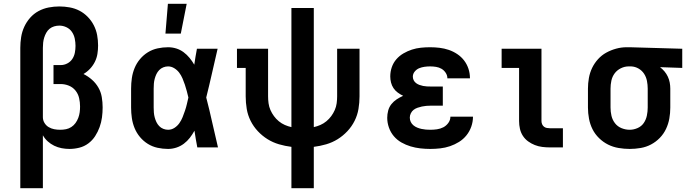

<svg xmlns="http://www.w3.org/2000/svg" viewBox="-20 -777 3640 1012"><path d="M87 215V-525Q87 -553 91.5 -581.5Q96 -610 108 -636Q120 -662 139 -683.5Q158 -705 183 -718.5Q208 -732 236 -737.5Q264 -743 293 -743Q320 -743 347.5 -738Q375 -733 399 -720.5Q423 -708 442.5 -688Q462 -668 474.5 -643.5Q487 -619 492 -592Q497 -565 497 -537Q497 -515 493.5 -493Q490 -471 480 -451Q470 -431 454.5 -414.5Q439 -398 420 -387Q444 -375 464.5 -357Q485 -339 498.5 -315.5Q512 -292 516.5 -265Q521 -238 521 -211Q521 -184 517.5 -158Q514 -132 505 -107Q496 -82 481.5 -59.5Q467 -37 445.5 -21Q424 -5 398 1.5Q372 8 346 8Q325 8 304.5 4Q284 0 265.5 -9Q247 -18 231.5 -32Q216 -46 206 -64V215ZM297 -93Q313 -93 328 -96Q343 -99 356 -107.5Q369 -116 378 -128.5Q387 -141 392.5 -155.5Q398 -170 400 -185Q402 -200 402 -216Q402 -238 397 -260Q392 -282 378 -299.5Q364 -317 343 -325.5Q322 -334 300 -334H262V-434H300Q318 -434 334.5 -442.5Q351 -451 361 -466Q371 -481 374.5 -499Q378 -517 378 -535Q378 -554 374 -573.5Q370 -593 359 -609Q348 -625 330 -633.5Q312 -642 293 -642Q279 -642 265.5 -638Q252 -634 241.5 -625.5Q231 -617 224 -604.5Q217 -592 213 -579Q209 -566 207.5 -552.5Q206 -539 206 -525V-159Q206 -143 214.5 -129Q223 -115 236.5 -107Q250 -99 265.5 -96Q281 -93 297 -93Z M866 8Q838 8 810.5 2Q783 -4 759.5 -18.5Q736 -33 718 -54.5Q700 -76 689.5 -101.5Q679 -127 675 -154.5Q671 -182 671 -210V-310Q671 -338 675 -365.5Q679 -393 689.5 -418.5Q700 -444 718 -465.5Q736 -487 759.5 -501.5Q783 -516 810.5 -522Q838 -528 866 -528Q888 -528 909 -521.5Q930 -515 947.5 -502Q965 -489 979 -472Q993 -455 1004 -436Q1007 -457 1010.5 -478Q1014 -499 1018 -520H1127Q1112 -456 1097.5 -391.5Q1083 -327 1067 -263Q1084 -198 1098.5 -132Q1113 -66 1129 0H1020Q1016 -22 1012 -44Q1008 -66 1005 -88Q994 -68 980.5 -50.5Q967 -33 949 -19.5Q931 -6 909.5 1Q888 8 866 8ZM866 -93Q884 -93 899.5 -103Q915 -113 925.5 -128Q936 -143 942.5 -159.5Q949 -176 955 -193.5Q961 -211 965 -228.5Q969 -246 973 -263Q969 -280 964.5 -297Q960 -314 954.5 -330.5Q949 -347 942 -363.5Q935 -380 924.5 -394Q914 -408 898.5 -417.5Q883 -427 866 -427Q853 -427 840.5 -422Q828 -417 819 -407.5Q810 -398 804.5 -386.5Q799 -375 795.5 -362Q792 -349 791 -336Q790 -323 790 -310V-210Q790 -197 791 -184Q792 -171 795.5 -158Q799 -145 804.5 -133.5Q810 -122 819 -112.5Q828 -103 840.5 -98Q853 -93 866 -93ZM852 -600 865 -757H964L933 -600Z M1516 215V-3Q1483 -7 1450.5 -16.5Q1418 -26 1390 -43.5Q1362 -61 1339 -85.5Q1316 -110 1301 -140Q1286 -170 1280.5 -203Q1275 -236 1275 -269V-419H1229V-520H1393V-269Q1393 -251 1395.5 -232.5Q1398 -214 1405.5 -197Q1413 -180 1424 -165Q1435 -150 1449.5 -138Q1464 -126 1481 -118.5Q1498 -111 1516 -107V-735H1634V-107Q1652 -111 1669 -118.5Q1686 -126 1700.5 -138Q1715 -150 1726 -165Q1737 -180 1744.5 -197Q1752 -214 1754.5 -232.5Q1757 -251 1757 -269V-520H1875V-269Q1875 -236 1869.5 -203Q1864 -170 1849 -140Q1834 -110 1811 -85.5Q1788 -61 1760 -43.5Q1732 -26 1699.5 -16.5Q1667 -7 1634 -3V215Z M2248 8Q2221 8 2195 5Q2169 2 2144 -5.5Q2119 -13 2096 -26Q2073 -39 2056 -59Q2039 -79 2030 -104.5Q2021 -130 2021 -156Q2021 -175 2026 -194Q2031 -213 2043 -228Q2055 -243 2071 -253.5Q2087 -264 2105 -272Q2090 -279 2076.5 -289Q2063 -299 2054 -312.5Q2045 -326 2041 -342Q2037 -358 2037 -374Q2037 -399 2045 -422.5Q2053 -446 2069 -464.5Q2085 -483 2106.5 -495.5Q2128 -508 2151 -515.5Q2174 -523 2198.5 -525.5Q2223 -528 2247 -528Q2272 -528 2297 -525Q2322 -522 2345.5 -514Q2369 -506 2390 -492Q2411 -478 2426 -458.5Q2441 -439 2449 -415Q2457 -391 2457 -366V-364H2338V-365Q2338 -380 2329 -393.5Q2320 -407 2307 -414.5Q2294 -422 2278.5 -424.5Q2263 -427 2247 -427Q2233 -427 2218 -425Q2203 -423 2189.5 -417.5Q2176 -412 2166 -400Q2156 -388 2156 -373Q2156 -363 2160.5 -354Q2165 -345 2173 -339Q2181 -333 2190.5 -329.5Q2200 -326 2210 -324Q2220 -322 2230 -321.5Q2240 -321 2250 -321H2314V-220H2250Q2238 -220 2226.5 -219Q2215 -218 2203.5 -215.5Q2192 -213 2180.5 -209Q2169 -205 2160 -198Q2151 -191 2145.5 -180Q2140 -169 2140 -157Q2140 -145 2145 -134.5Q2150 -124 2159 -116.5Q2168 -109 2179 -104.5Q2190 -100 2201.5 -97.5Q2213 -95 2224.5 -94Q2236 -93 2248 -93Q2265 -93 2283 -95.5Q2301 -98 2316.5 -106Q2332 -114 2343 -129Q2354 -144 2354 -162H2473Q2473 -135 2464 -109.5Q2455 -84 2438.5 -63.5Q2422 -43 2399.5 -29Q2377 -15 2352 -6.5Q2327 2 2300.5 5Q2274 8 2248 8Z M2879 0Q2859 0 2838.5 -2.5Q2818 -5 2799 -12.5Q2780 -20 2763.5 -32Q2747 -44 2736 -61Q2725 -78 2720.5 -98Q2716 -118 2716 -139V-419H2624V-520H2834V-139Q2834 -130 2837.5 -122Q2841 -114 2847.5 -109Q2854 -104 2862.5 -102.5Q2871 -101 2879 -101H2947V0Z M3299 8Q3270 8 3240.5 3Q3211 -2 3185 -15Q3159 -28 3137.5 -49Q3116 -70 3103 -96Q3090 -122 3084.5 -151.5Q3079 -181 3079 -210V-310Q3079 -338 3084 -366Q3089 -394 3101 -419Q3113 -444 3132 -465Q3151 -486 3175.5 -499.5Q3200 -513 3227.5 -520.5Q3255 -528 3283 -528H3300L3576 -520V-419L3459 -423Q3472 -413 3482.5 -400.5Q3493 -388 3500 -373Q3507 -358 3510 -342Q3513 -326 3513 -310V-210Q3513 -181 3508 -152.5Q3503 -124 3490.5 -97.5Q3478 -71 3457.5 -50Q3437 -29 3411.5 -15.5Q3386 -2 3357 3Q3328 8 3299 8ZM3299 -93Q3320 -93 3340.5 -102Q3361 -111 3373 -128.5Q3385 -146 3389.5 -167.5Q3394 -189 3394 -210V-310Q3394 -330 3390 -350.5Q3386 -371 3375 -388Q3364 -405 3346 -415.5Q3328 -426 3307 -427H3293Q3272 -427 3252 -417Q3232 -407 3219.5 -390Q3207 -373 3202.5 -352Q3198 -331 3198 -310V-210Q3198 -188 3203 -166.5Q3208 -145 3221.5 -127.5Q3235 -110 3256 -101.5Q3277 -93 3299 -93Z"/></svg>

Font: Iosevka Etoile
Style: Bold
Weight: 700
Designer: Belleve Invis
Foundry: Belleve Invis
Version: Version 28.1.0; ttfautohint (v1.8.4)